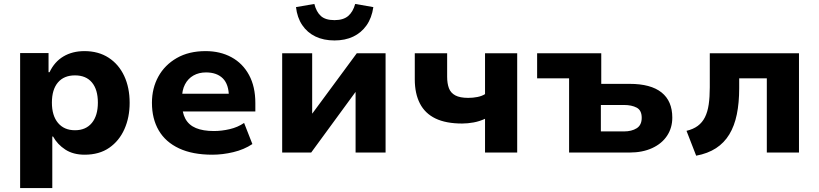

<svg xmlns="http://www.w3.org/2000/svg" viewBox="-20 -773 4150 973"><path d="M82 180V-504H226V-407H231Q256 -460 301.5 -487Q347 -514 408 -514Q479 -514 530.5 -480.5Q582 -447 609.5 -388Q637 -329 637 -252Q637 -178 610.5 -118.5Q584 -59 533.5 -24Q483 11 409 11Q351 11 311 -15Q271 -41 249 -81H245V180ZM360 -113Q415 -113 445.5 -150Q476 -187 476 -253Q476 -319 446 -355Q416 -391 360 -391Q304 -391 273.5 -355Q243 -319 243 -253Q243 -187 274 -150Q305 -113 360 -113Z M1056 11Q956 11 887.5 -21Q819 -53 784.5 -112Q750 -171 750 -252Q750 -326 782.5 -385Q815 -444 876 -479Q937 -514 1022 -514Q1096 -514 1153 -483Q1210 -452 1242 -393Q1274 -334 1274 -251V-208H879V-298H1152L1140 -281Q1140 -345 1109.5 -375.5Q1079 -406 1024 -406Q988 -406 960.5 -390.5Q933 -375 917.5 -345.5Q902 -316 902 -272V-255Q902 -203 919.5 -171Q937 -139 973 -124Q1009 -109 1064 -109Q1103 -109 1144 -118.5Q1185 -128 1217 -150L1259 -43Q1217 -15 1162.5 -2Q1108 11 1056 11Z M1410 0V-503H1562V-198H1563L1788 -503H1934V0H1782V-306H1781L1557 0ZM1675 -568Q1620 -568 1578.5 -588Q1537 -608 1511.5 -646Q1486 -684 1480 -737L1573 -753Q1583 -713 1606 -692Q1629 -671 1675 -671Q1720 -671 1744.5 -692Q1769 -713 1780 -753L1872 -737Q1864 -682 1837.5 -644.5Q1811 -607 1770 -587.5Q1729 -568 1675 -568Z M2438 0V-171Q2410 -158 2380 -152.5Q2350 -147 2322 -147Q2240 -147 2187 -172.5Q2134 -198 2108 -248.5Q2082 -299 2082 -371V-503H2246V-384Q2246 -350 2255 -326Q2264 -302 2287.5 -289.5Q2311 -277 2353 -277Q2377 -277 2399.5 -281.5Q2422 -286 2438 -296V-503H2601V0Z M2864 0V-376H2702V-503H3027V-348H3171Q3278 -348 3332.5 -304.5Q3387 -261 3387 -177Q3387 -125 3360.5 -85Q3334 -45 3285 -22.5Q3236 0 3171 0ZM3025 -107H3142Q3181 -107 3206.5 -123Q3232 -139 3232 -176Q3232 -214 3206.5 -227.5Q3181 -241 3142 -241H3025Z M3508 16 3459 -110Q3493 -118 3516 -135Q3539 -152 3552.5 -179Q3566 -206 3571.5 -243.5Q3577 -281 3577 -331V-503H4029V0H3866V-376H3726V-326Q3726 -252 3714 -193.5Q3702 -135 3676 -92Q3650 -49 3608.5 -22Q3567 5 3508 16Z"/></svg>

Font: Nunito Sans 7pt ExtraBold
Style: Regular
Weight: 800
Designer: Vernon Adams
Foundry: Vernon Adams
Version: Version 3.101;gftools[0.9.27]